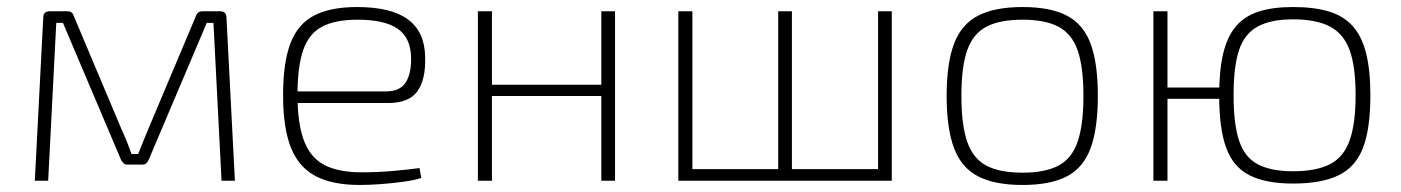

<svg xmlns="http://www.w3.org/2000/svg" viewBox="-20 -514 3983 546"><path d="M605 -482Q624 -482 624 -464L648 0H610L587 -449H568L403 -60Q400 -54 396.5 -50Q393 -46 385 -46H341Q335 -46 331 -50Q327 -54 324 -60L159 -449H140L117 0H79L103 -464Q103 -482 122 -482H172Q179 -482 183.5 -478.5Q188 -475 190 -468L327 -143Q335 -126 341.5 -109.5Q348 -93 354 -76H373Q380 -93 386.5 -110Q393 -127 400 -143L537 -468Q542 -482 556 -482Z M995 -494Q1093 -494 1140.5 -458.5Q1188 -423 1189 -352Q1191 -288 1167 -254.5Q1143 -221 1083 -221H803V-254H1077Q1118 -254 1134 -280Q1150 -306 1149 -350Q1148 -407 1110.5 -432.5Q1073 -458 997 -458Q933 -458 895.5 -438Q858 -418 842 -371Q826 -324 826 -245Q826 -161 845 -112.5Q864 -64 904 -44Q944 -24 1008 -24Q1055 -24 1099 -28Q1143 -32 1173 -36L1178 -8Q1161 -2 1129.5 2.5Q1098 7 1064 9.5Q1030 12 1003 12Q925 12 877 -13.5Q829 -39 807 -95Q785 -151 785 -243Q785 -336 806 -391Q827 -446 873.5 -470Q920 -494 995 -494Z M1379 -482V0H1339V-482ZM1699 -273V-241H1373V-273ZM1729 -482V0H1690V-482Z M1949 -482V0H1909V-482ZM2493 -33V0H1942V-33ZM2232 -482V0H2193V-482ZM2516 -482V0H2477V-482Z M2888 -494Q2967 -494 3014 -469.5Q3061 -445 3081.5 -389.5Q3102 -334 3102 -241Q3102 -149 3081.5 -93Q3061 -37 3014 -12.5Q2967 12 2888 12Q2809 12 2761.5 -12.5Q2714 -37 2693 -93Q2672 -149 2672 -241Q2672 -334 2693 -389.5Q2714 -445 2761.5 -469.5Q2809 -494 2888 -494ZM2888 -458Q2823 -458 2785 -438Q2747 -418 2730.5 -371Q2714 -324 2714 -241Q2714 -159 2730.5 -111Q2747 -63 2785 -43Q2823 -23 2888 -23Q2952 -23 2990 -43Q3028 -63 3044.5 -111Q3061 -159 3061 -241Q3061 -324 3044.5 -371Q3028 -418 2990 -438Q2952 -458 2888 -458Z M3657 -494Q3718 -494 3760 -481Q3802 -468 3827.5 -439Q3853 -410 3865 -362Q3877 -314 3877 -243Q3877 -148 3856 -93.5Q3835 -39 3786.5 -15.5Q3738 8 3657 8Q3580 8 3533.5 -15.5Q3487 -39 3467 -93.5Q3447 -148 3447 -243Q3447 -314 3458.5 -362Q3470 -410 3494.5 -439Q3519 -468 3559 -481Q3599 -494 3657 -494ZM3300 -482V0H3260V-482ZM3475 -265V-233H3293V-265ZM3657 -459Q3594 -459 3556.5 -438.5Q3519 -418 3503.5 -371.5Q3488 -325 3488 -243Q3488 -162 3503.5 -114.5Q3519 -67 3556.5 -47Q3594 -27 3657 -27Q3723 -27 3762 -47Q3801 -67 3818 -114.5Q3835 -162 3835 -243Q3835 -325 3818 -371.5Q3801 -418 3762 -438.5Q3723 -459 3657 -459Z"/></svg>

Font: Exo 2 ExtraLight
Style: Regular
Weight: 250
Designer: Natanael Gama
Foundry: Natanael Gama
Version: Version 2.010